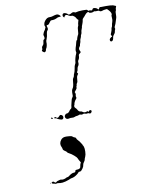

<svg xmlns="http://www.w3.org/2000/svg" viewBox="-101 -679 852 1101"><g transform="rotate(-10 325.0 -129.0)"><path d="M104 338Q105 338 105.5 339Q106 340 105 341.5Q104 343 102.5 342Q101 341 102 339.5Q103 338 104 338ZM230 93Q236 92 240 92.5Q244 93 256.5 93.5Q269 94 274.5 99Q280 104 284 105Q294 108 294 114Q294 117 303 126.5Q312 136 312 137.5Q312 139 317.5 146Q323 153 323 155.5Q323 158 324.5 159Q326 160 329 168.5Q332 177 331.5 196Q331 215 326 225.5Q321 236 320.5 241Q320 246 313.5 254.5Q307 263 306.5 271Q306 279 299 289Q293 297 290.5 299.5Q288 302 286 303Q284 304 280 304Q273 304 272.5 306.5Q272 309 262 317Q244 331 227 333Q221 334 211 339Q190 347 173 349Q158 350 151 348Q144 346 139 348Q134 350 129 348Q124 346 120 346Q117 346 113.5 343.5Q110 341 110 339Q110 338 115 335Q122 332 128 339Q133 345 140 338Q143 335 148.5 334Q154 333 159.5 331Q165 329 170.5 331Q176 333 185 330.5Q194 328 197.5 325.5Q201 323 205.5 323Q210 323 216 318Q234 304 246 304Q256 304 256 297Q256 290 267 290Q281 290 286 283Q288 281 289 273Q290 265 293 259L296 253L290 243Q284 233 282 227Q280 221 265.5 208.5Q251 196 239 190Q230 186 228 181.5Q226 177 217 172Q206 165 206 158Q206 154 202 146Q192 125 208 105Q216 95 230 93ZM171 -27Q171 -29 174 -29Q177 -29 180 -26.5Q183 -24 182 -23Q180 -20 175.5 -21.5Q171 -23 171 -27ZM221 -31Q226 -38 234 -33.5Q242 -29 242 -20Q242 -15 239 -11.5Q236 -8 232 -8Q227 -8 216.5 -12Q206 -16 205 -18Q203 -21 198 -21Q190 -21 190 -24Q190 -26 191 -27Q196 -31 202 -25Q204 -22 208 -22Q214 -22 221 -31ZM346 -606Q350 -608 359 -604.5Q368 -601 370 -597Q372 -593 378.5 -594Q385 -595 391 -599Q401 -606 412 -600Q416 -598 422 -600.5Q428 -603 455 -604Q476 -604 479.5 -603.5Q483 -603 487 -598Q489 -594 493 -596Q497 -598 503.5 -595.5Q510 -593 511.5 -596Q513 -599 516 -603Q519 -607 528.5 -605Q538 -603 542.5 -598Q547 -593 548.5 -593Q550 -593 553 -599.5Q556 -606 558.5 -605Q561 -604 565 -604.5Q569 -605 594.5 -605Q620 -605 634 -602Q646 -598 649 -596Q652 -594 649 -589Q646 -584 646 -577Q646 -570 644 -568Q641 -565 641 -538Q641 -531 638 -523Q635 -515 629 -495Q625 -484 622.5 -480.5Q620 -477 622 -472Q624 -467 621 -461.5Q618 -456 618 -450.5Q618 -445 610.5 -436.5Q603 -428 602.5 -420.5Q602 -413 599 -407Q596 -401 591 -400Q583 -399 581.5 -407Q580 -415 588 -421Q592 -425 595 -425Q599 -425 597 -429Q597 -430 595 -433L592 -440L597 -452Q602 -465 602 -470Q602 -475 605 -479.5Q608 -484 608.5 -491Q609 -498 613 -508.5Q617 -519 615.5 -533Q614 -547 616 -549Q620 -553 616 -562Q612 -571 604 -579L596 -587L585 -586Q575 -585 568 -582Q556 -578 550 -585Q548 -587 539 -586Q530 -585 526 -586.5Q522 -588 519 -586Q513 -582 503 -582Q493 -582 491 -586Q488 -591 481 -587.5Q474 -584 467 -575Q461 -567 454.5 -561Q448 -555 448 -550Q448 -545 444.5 -534Q441 -523 439 -519Q437 -516 437 -512Q437 -508 433 -498.5Q429 -489 429 -482.5Q429 -476 425.5 -470Q422 -464 422 -460Q422 -456 418 -448Q414 -440 414 -434Q414 -428 411 -421.5Q408 -415 408 -411Q408 -407 404 -402Q395 -391 401 -380Q405 -373 404.5 -370Q404 -367 398 -363Q391 -359 391 -352Q391 -336 383 -326Q380 -321 381 -314Q383 -301 374 -290Q371 -284 370 -275.5Q369 -267 366 -264Q362 -260 366 -255L369 -251L364 -243Q358 -235 358 -220Q358 -205 353.5 -199.5Q349 -194 349 -188Q349 -182 347 -181Q345 -180 346 -174.5Q347 -169 339 -160L331 -150L334 -144Q336 -137 334 -131.5Q332 -126 334 -122Q337 -115 331 -109Q327 -105 322.5 -96.5Q318 -88 318 -84Q318 -80 316 -77Q313 -73 314.5 -67.5Q316 -62 320 -59Q324 -56 328 -49Q335 -35 345 -35Q351 -35 357 -30Q367 -23 379 -28Q384 -31 385 -29.5Q386 -28 387.5 -25.5Q389 -23 390 -26Q395 -33 400.5 -33Q406 -33 407.5 -28.5Q409 -24 405 -19Q399 -11 391 -16Q386 -19 381 -17Q376 -15 368.5 -18Q361 -21 357 -18Q348 -14 340 -18Q336 -19 331.5 -16.5Q327 -14 319.5 -13.5Q312 -13 306 -10Q300 -7 290.5 -8Q281 -9 274 -7Q264 -4 257.5 -8.5Q251 -13 251 -22Q251 -27 255.5 -32Q260 -37 264 -37Q276 -37 284 -51Q288 -57 289 -57Q292 -57 295 -61.5Q298 -66 298 -70Q298 -77 301 -87Q304 -97 305.5 -106Q307 -115 312 -121.5Q317 -128 316.5 -131.5Q316 -135 316.5 -149.5Q317 -164 321 -170Q330 -180 332 -209Q333 -226 337.5 -231.5Q342 -237 343 -244.5Q344 -252 347 -257Q351 -265 354 -282Q356 -299 362 -309Q365 -312 365 -319Q365 -326 369 -341.5Q373 -357 377 -364Q381 -373 379 -376Q375 -384 385 -413Q388 -425 390 -432.5Q392 -440 395 -441.5Q398 -443 398 -446.5Q398 -450 401.5 -459Q405 -468 407.5 -471Q410 -474 411 -493.5Q412 -513 415 -517Q418 -521 418 -527Q418 -533 421 -543L424 -554L421 -557Q417 -559 414.5 -565Q412 -571 404 -578Q396 -585 389 -584Q382 -583 374 -588Q357 -601 349 -587L347 -582L343 -585Q338 -590 339 -597Q340 -604 346 -606ZM297 -605Q308 -608 316 -604Q320 -602 323 -599Q326 -596 327 -594Q328 -592 327 -591Q326 -590 318 -590Q310 -590 302 -585Q288 -578 272 -579Q266 -579 262.5 -573Q259 -567 253.5 -561Q248 -555 244 -556Q236 -558 241 -544Q245 -532 239 -526Q234 -521 233 -512Q231 -491 225 -477Q220 -468 221 -459Q222 -452 219.5 -440.5Q217 -429 214 -425Q211 -423 211 -418Q211 -415 209.5 -412Q208 -409 205.5 -407Q203 -405 201 -405Q198 -405 193 -409Q183 -416 190 -422Q192 -424 191 -430Q190 -439 199 -447Q203 -451 204 -463Q205 -475 208.5 -477Q212 -479 213 -480Q217 -487 212 -501Q210 -506 215.5 -517Q221 -528 222.5 -528.5Q224 -529 226 -535Q228 -541 230 -544Q232 -547 229 -550.5Q226 -554 227 -563.5Q228 -573 235 -582Q242 -591 249 -595Q256 -599 265 -598.5Q274 -598 281 -600.5Q288 -603 297 -605Z"/></g></svg>

Font: TT2020 Style D
Style: Italic
Weight: 400
Italic angle: -15°
Version: Version 0.2.000